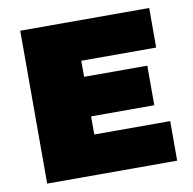

<svg xmlns="http://www.w3.org/2000/svg" viewBox="-70 -666 739 736"><g transform="rotate(-10 299.0 -297.5)"><path d="M55.5 0V-595H557.5V-441H266V-154H561.5V0ZM180.5 -224.5V-378.5H512V-224.5Z"/></g></svg>

Font: Encode Sans SC Black
Style: Regular
Weight: 900
Version: Version 3.002